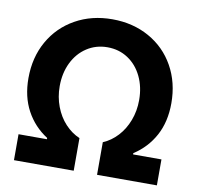

<svg xmlns="http://www.w3.org/2000/svg" viewBox="-80 -800 909 883"><g transform="rotate(10 375.0 -358.5)"><path d="M41.4 -121.2H174V-127.1Q111.3 -167.5 76.4 -232.1Q41.4 -296.8 41.4 -383.4Q41.4 -480.3 84.2 -556Q127 -631.7 203 -674.2Q279 -716.8 375.3 -716.8Q471.8 -716.8 547.8 -674.2Q623.8 -631.7 666.3 -555.8Q708.8 -479.8 708.8 -383.4Q708.8 -296.8 674.1 -232.4Q639.4 -168 576.3 -127.1V-121.2H708.8V0H429.4V-152.3Q467.4 -168.3 497 -200.4Q526.6 -232.4 543.5 -276.8Q560.4 -321.2 560.4 -371.9Q560.4 -433 536.9 -481.8Q513.4 -530.6 471.3 -558.4Q429.3 -586.1 375.3 -586.1Q322 -586.1 279.5 -558.4Q236.9 -530.6 213.1 -481.8Q189.4 -433 189.4 -371.9Q189.4 -321.6 206.3 -277Q223.2 -232.4 253 -200.4Q282.8 -168.3 320.4 -152.3V0H41.4Z"/></g></svg>

Font: Pretendard JP Variable
Style: Regular
Weight: 400
Designer: Base glyphs from Inter by Rasmus Andersson; Hangul glyphs from Noto Sans CJK(Source Han Sans) by Jang Soo-young and Kang
Foundry: Kil Hyung-jin
Version: Version 1.307;Glyphs 3.2 (3192)